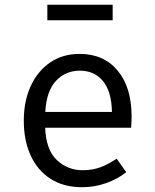

<svg xmlns="http://www.w3.org/2000/svg" viewBox="-20 -779 655 811"><path d="M170.8 -239.5Q174.4 -145.6 220.3 -102.8Q266.2 -60 328.7 -60Q370.3 -60 403.6 -72.3Q436.9 -84.6 472.8 -108.7L513.3 -51.8Q475.9 -22.1 427.2 -5.1Q378.5 11.8 327.7 11.8Q248.7 11.8 193.6 -23.6Q138.5 -59 109.5 -122.3Q80.5 -185.6 80.5 -269.2Q80.5 -351.3 109.5 -414.9Q138.5 -478.5 191.5 -514.9Q244.6 -551.3 316.4 -551.3Q418.5 -551.3 477.2 -480.5Q535.9 -409.7 535.9 -286.7Q535.9 -272.8 535.1 -260.5Q534.4 -248.2 533.8 -239.5ZM317.4 -480.5Q257.4 -480.5 216.9 -437.9Q176.4 -395.4 171.3 -306.2H452.8Q451.3 -392.8 414.9 -436.7Q378.5 -480.5 317.4 -480.5ZM455.9 -693.3H180V-759H455.9Z"/></svg>

Font: FiraCode Nerd Font
Style: Regular
Weight: 400
Designer: Carrois Corporate, Edenspiekermann AG, Nikita Prokopov
Foundry: Carrois Corporate, Edenspiekermann AG, Nikita Prokopov
Version: Version 6.002;Nerd Fonts 3.4.0